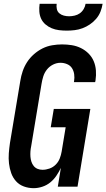

<svg xmlns="http://www.w3.org/2000/svg" viewBox="-20 -975 556 1003"><path d="M156 8Q129 8 104.5 -1Q80 -10 63.5 -28.5Q47 -47 38.5 -71Q30 -95 27 -121Q24 -147 26 -174Q28 -201 32 -228L86 -552Q90 -578 98.5 -603Q107 -628 121.5 -650.5Q136 -673 157 -691.5Q178 -710 202 -722Q226 -734 252.5 -738.5Q279 -743 304 -743Q330 -743 355 -739Q380 -735 402.5 -724Q425 -713 442.5 -695.5Q460 -678 469.5 -655.5Q479 -633 481 -607.5Q483 -582 479 -555L477 -546H366L367 -551Q370 -569 367.5 -587Q365 -605 356 -619Q347 -633 330.5 -640Q314 -647 296 -647Q276 -647 257 -637.5Q238 -628 225 -611.5Q212 -595 206 -575.5Q200 -556 197 -537L143 -212Q140 -198 139 -184Q138 -170 139 -156.5Q140 -143 144 -130.5Q148 -118 156 -108Q164 -98 176 -93Q188 -88 202 -88Q220 -88 238.5 -94.5Q257 -101 271 -115Q285 -129 292 -147Q299 -165 302 -183L323 -310H245L261 -406H452L385 0H282L298 -98Q288 -77 274.5 -57Q261 -37 242.5 -22Q224 -7 201 0.5Q178 8 156 8ZM329 -815Q308 -815 288 -817.5Q268 -820 250 -827.5Q232 -835 217.5 -847.5Q203 -860 195 -877Q187 -894 185.5 -914.5Q184 -935 187 -955H276Q274 -941 277 -927.5Q280 -914 290 -905.5Q300 -897 313.5 -893.5Q327 -890 341 -890Q355 -890 370 -893.5Q385 -897 397 -905.5Q409 -914 417 -927.5Q425 -941 427 -955H516Q513 -935 505 -914.5Q497 -894 482.5 -877Q468 -860 449.5 -847.5Q431 -835 411 -827.5Q391 -820 370 -817.5Q349 -815 329 -815Z"/></svg>

Font: Iosevka Custom
Style: Bold Italic
Weight: 700
Italic angle: -9°
Designer: Belleve Invis
Foundry: Belleve Invis
Version: Version 30.3.1; ttfautohint (v1.8.3)